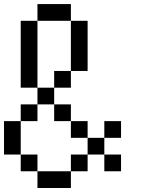

<svg xmlns="http://www.w3.org/2000/svg" viewBox="-20 -937 707 957"><path d="M0 -166.7V-333.3H83.3V-166.7ZM166.7 -166.7V-83.3H83.3V-166.7ZM166.7 -83.3H333.3V0H166.7ZM166.7 -416.7V-333.3H83.3V-416.7ZM166.7 -500H83.3V-833.3H166.7ZM166.7 -833.3V-916.7H333.3V-833.3ZM333.3 -83.3V-166.7H416.7V-83.3ZM333.3 -416.7V-333.3H250V-416.7ZM333.3 -333.3H416.7V-250H333.3ZM333.3 -583.3V-500H250V-583.3ZM333.3 -833.3H416.7V-583.3H333.3ZM500 -166.7H416.7V-250H500ZM500 -83.3V-166.7H583.3V-83.3ZM500 -250V-333.3H583.3V-250ZM250 -416.7H166.7V-500H250Z"/></svg>

Font: Galmuri11 Regular
Style: Regular
Weight: 400
Designer: Minseo Lee (Quiple)
Version: Version 2.356;hotconv 1.1.0;makeotfexe 2.6.0 DEVELOPMENT